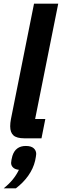

<svg xmlns="http://www.w3.org/2000/svg" viewBox="-28 -760 340 1055"><path d="M106 0Q64 0 46 -16Q28 -32 28 -66Q28 -74 29 -85Q30 -96 32 -105L159 -740H292L165 -106H221L200 0ZM114 42Q143 42 157 54.5Q171 67 171 86Q171 91 169 102Q167 113 165 123Q155 166 127.5 205Q100 244 59 275H-8Q21 252 41.5 227Q62 202 76 173Q55 171 44 160.5Q33 150 33 135Q33 130 35 118.5Q37 107 40 97Q57 42 114 42Z"/></svg>

Font: IBM Plex Sans Cond
Style: Bold Italic
Weight: 700
Width: 3
Italic angle: -11°
Designer: Mike Abbink, Paul van der Laan, Pieter van Rosmalen
Foundry: Bold Monday
Version: Version 1.3